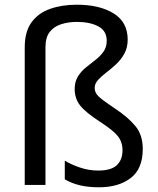

<svg xmlns="http://www.w3.org/2000/svg" viewBox="-20 -785 671 815"><path d="M522 -617Q522 -583 508 -557.5Q494 -532 473 -512.5Q452 -493 431 -477Q410 -461 396 -445.5Q382 -430 382 -412Q382 -399 388.5 -388Q395 -377 414 -362.5Q433 -348 470 -323Q524 -287 555 -249.5Q586 -212 586 -153Q586 -68 534.5 -29Q483 10 400 10Q353 10 317 1Q281 -8 255 -24V-103Q281 -87 319 -74Q357 -61 397 -61Q452 -61 476 -84Q500 -107 500 -147Q500 -183 479.5 -208Q459 -233 406 -267Q343 -308 320 -337.5Q297 -367 297 -407Q297 -438 310.5 -460Q324 -482 344.5 -498.5Q365 -515 385.5 -531Q406 -547 419.5 -566Q433 -585 433 -612Q433 -654 397.5 -673Q362 -692 306 -692Q271 -692 240.5 -682.5Q210 -673 191.5 -650Q173 -627 173 -584V0H85V-584Q85 -651 114 -690.5Q143 -730 193 -747.5Q243 -765 306 -765Q403 -765 462.5 -728Q522 -691 522 -617Z"/></svg>

Font: Noto Sans Takri
Style: Regular
Weight: 400
Designer: Monotype Design Team
Foundry: Monotype Imaging Inc.
Version: Version 2.003; ttfautohint (v1.8.4.7-5d5b)